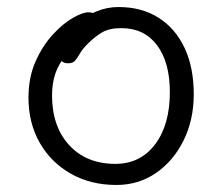

<svg xmlns="http://www.w3.org/2000/svg" viewBox="-20 -514 632 546"><path d="M311 12Q238 12 181.5 -20Q125 -52 93 -108Q61 -164 61 -236Q61 -294 81 -339Q101 -384 130 -415.5Q159 -447 187 -463Q215 -479 231 -479Q239 -479 244.5 -477Q250 -475 253 -470.5Q256 -466 256 -458Q256 -442 250 -430Q244 -418 224 -405Q189 -382 168 -357.5Q147 -333 137.5 -305Q128 -277 128 -243Q128 -154 177 -101Q226 -48 308 -48Q379 -48 421 -103.5Q463 -159 463 -252Q463 -337 426.5 -385.5Q390 -434 325 -434Q291 -434 270.5 -422Q250 -410 230 -390Q214 -374 207 -361.5Q200 -349 193.5 -341.5Q187 -334 174 -334Q161 -334 154.5 -341Q148 -348 148 -363Q148 -383 162 -406Q176 -429 200 -449Q224 -469 254 -481.5Q284 -494 317 -494Q383 -494 431 -463.5Q479 -433 505 -377.5Q531 -322 531 -246Q531 -173 502 -114.5Q473 -56 423.5 -22Q374 12 311 12Z"/></svg>

Font: Shantell Sans Light
Style: Regular
Weight: 300
Designer: Stephen Nixon, Anya Danilova, Shantell Martin
Foundry: Arrow Type
Version: Version 1.011;[c5ecc13dd]